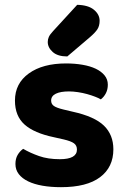

<svg xmlns="http://www.w3.org/2000/svg" viewBox="-20 -760 523 796"><path d="M450 -141Q450 -67 395 -25.5Q340 16 233 16Q191 16 156.5 10Q122 4 97 -8Q72 -20 58 -38Q44 -56 44 -80Q44 -102 53 -117.5Q62 -133 76 -143Q105 -126 142 -113Q179 -100 228 -100Q299 -100 299 -140Q299 -157 286.5 -166Q274 -175 244 -182L204 -191Q122 -208 82 -243.5Q42 -279 42 -343Q42 -414 99.5 -455.5Q157 -497 254 -497Q290 -497 322 -491.5Q354 -486 377 -475Q400 -464 413.5 -447.5Q427 -431 427 -409Q427 -389 419 -373.5Q411 -358 398 -348Q390 -353 374.5 -359Q359 -365 341 -370Q323 -375 303 -378Q283 -381 266 -381Q231 -381 211.5 -371.5Q192 -362 192 -343Q192 -329 203 -321Q214 -313 243 -306L281 -297Q372 -277 411 -239Q450 -201 450 -141ZM300 -740Q346 -739 369.5 -719.5Q393 -700 393 -674Q393 -653 384 -639Q375 -625 353 -606L259 -526Q219 -526 198.5 -544.5Q178 -563 178 -586Q178 -597 182.5 -607Q187 -617 200 -631Z"/></svg>

Font: Baloo Da 2
Style: Bold
Weight: 700
Designer: Noopur Datye, Sulekha Rajkumar and Ek Type
Foundry: Ek Type
Version: Version 1.640;hotconv 1.0.111;makeotfexe 2.5.65597; ttfautoh